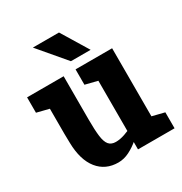

<svg xmlns="http://www.w3.org/2000/svg" viewBox="-166 -824 907 955"><g transform="rotate(-30 287.5 -346.0)"><path d="M78.3 -250H218.3Q218.3 -192 222.8 -155.8Q227.3 -119.7 240.8 -103.3Q254.3 -87 281 -87L241 8Q167 8 124.2 -45.5Q81.3 -99 79.3 -198ZM496.7 -140 356.7 -60V-500H496.7ZM218.3 -250H78.3V-500H218.3ZM356.7 -61.7 496.7 -140V0H356.7ZM439.3 -150 450 -146.7Q450 -146.7 439 -131Q428 -115.3 408 -92.3Q388 -69.3 361.5 -46.3Q335 -23.3 304 -7.7Q273 8 240 8L280 -87Q305 -87 332.5 -96.5Q360 -106 384.2 -118.5Q408.3 -131 423.8 -140.5Q439.3 -150 439.3 -150ZM486.7 0 460 -118.3 566.7 -91.7V0ZM88.3 -391.7 8.3 -411.7V-500H88.3ZM366.7 -391.7 286.7 -411.7V-500H366.7ZM157 -700H307L400.3 -546.7H287Z"/></g></svg>

Font: Epunda Slab Light
Style: Regular
Weight: 300
Designer: Simon Atzbach
Foundry: typofactur
Version: Version 1.102